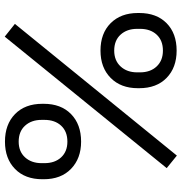

<svg xmlns="http://www.w3.org/2000/svg" viewBox="2 -756 768 812"><g transform="rotate(90 386.0 -350.0)"><path d="M135 14 81 -29 638 -714 691 -671ZM579 13Q506 13 462.5 -29.5Q419 -72 419 -145V-151Q419 -224 462.5 -266.5Q506 -309 579 -309Q650 -309 694 -266.5Q738 -224 738 -151V-145Q738 -72 694.5 -29.5Q651 13 579 13ZM579 -45Q621 -45 645.5 -72Q670 -99 670 -142V-154Q670 -198 645.5 -224.5Q621 -251 579 -251Q536 -251 511.5 -224.5Q487 -198 487 -154V-142Q487 -99 511.5 -72Q536 -45 579 -45ZM194 -391Q121 -391 78 -434Q35 -477 35 -549V-555Q35 -628 78 -670.5Q121 -713 194 -713Q266 -713 309.5 -670.5Q353 -628 353 -555V-549Q353 -477 309.5 -434Q266 -391 194 -391ZM194 -449Q236 -449 261 -476Q286 -503 286 -546V-558Q286 -602 261 -628.5Q236 -655 194 -655Q151 -655 126.5 -628.5Q102 -602 102 -558V-546Q102 -503 126.5 -476Q151 -449 194 -449Z"/></g></svg>

Font: Space Grotesk
Style: Regular
Weight: 400
Designer: Florian Karsten
Foundry: Florian Karsten
Version: Version 2.000